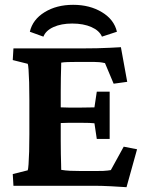

<svg xmlns="http://www.w3.org/2000/svg" viewBox="-20 -775 608 801"><path d="M507.8 5.9Q480.5 3.9 441.9 2Q403.3 0 372.1 0H36.1L33.2 -48.8L95.7 -64.5Q97.7 -69.3 99.1 -89.8Q100.6 -110.4 101.6 -143.1Q102.5 -175.8 102.5 -214.8V-357.4Q102.5 -398.4 101.6 -431.2Q100.6 -463.9 99.1 -484.4Q97.7 -504.9 95.7 -508.8L33.2 -524.4L36.1 -573.2H336.9Q356.4 -573.2 384.3 -573.7Q412.1 -574.2 439 -575.7Q465.8 -577.1 484.4 -578.1L510.7 -433.6L454.1 -425.8L418 -511.7Q405.3 -514.6 395 -515.6Q384.8 -516.6 373 -516.6H298.8Q280.3 -516.6 263.2 -516.1Q246.1 -515.6 235.4 -513.7Q235.4 -505.9 234.9 -490.2Q234.4 -474.6 233.9 -450.2Q233.4 -425.8 233.4 -392.6V-187.5Q233.4 -156.2 233.9 -131.8Q234.4 -107.4 234.9 -91.3Q235.4 -75.2 235.4 -66.4Q252.9 -63.5 272.5 -62.5Q292 -61.5 321.3 -61.5H373Q398.4 -61.5 410.6 -62Q422.9 -62.5 429.2 -63.5Q435.5 -64.5 442.4 -65.4L496.1 -163.1L551.8 -152.3ZM383.8 -195.3 374 -260.7Q367.2 -261.7 352.5 -262.2Q337.9 -262.7 318.4 -262.7H266.6Q250 -262.7 234.9 -261.7Q219.7 -260.7 211.9 -259.8V-329.1Q219.7 -328.1 234.9 -327.1Q250 -326.2 266.6 -326.2H318.4Q337.9 -326.2 352.5 -326.7Q367.2 -327.1 374 -327.1L383.8 -392.6H437.5V-195.3ZM161.1 -622.1 104.5 -642.6Q116.2 -693.4 166 -724.1Q215.8 -754.9 285.2 -754.9Q354.5 -754.9 405.3 -724.1Q456.1 -693.4 467.8 -642.6L405.3 -622.1Q394.5 -647.5 361.3 -662.1Q328.1 -676.8 281.2 -676.8Q235.4 -676.8 203.1 -662.1Q170.9 -647.5 161.1 -622.1Z"/></svg>

Font: Crimson Pro ExtraLight
Style: Bold
Weight: 700
Version: Version 1.002